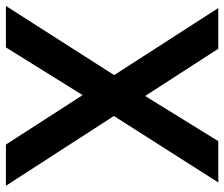

<svg xmlns="http://www.w3.org/2000/svg" viewBox="-78 -666 740 633"><g transform="rotate(90 291.5 -350.0)"><path d="M-4.9 0 223.1 -356.9 2 -700.2H136.2L292 -459L440.9 -700.2H577.1L357.9 -356L587.9 0H452.1L289.1 -252.9L131.8 0Z"/></g></svg>

Font: Cakra Normal
Style: Regular
Weight: 400
Designer: Lucia Kollert, Vojtech Kollert
Foundry: OoM Type
Version: Version 1.000;Glyphs 3.1.1 (3148)